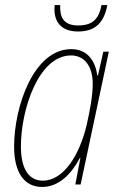

<svg xmlns="http://www.w3.org/2000/svg" viewBox="-20 -732 469 762"><path d="M290 -607C359 -607 393 -643 406 -712H383C372 -655 346 -631 290 -631C231 -631 217 -665 219 -712H197C197 -708 196 -703 196 -696C196 -645 223 -607 290 -607ZM147 10C215 10 264 -43 297 -105H299L279 0H300L412 -527H390L369 -433H366C359 -486 330 -537 263 -537C113 -537 36 -308 36 -150C36 -49 75 10 147 10ZM150 -15C96 -15 63 -59 63 -151C63 -297 133 -512 262 -512C316 -512 348 -468 348 -399C348 -352 337 -294 324 -236C296 -118 233 -15 150 -15Z"/></svg>

Font: Noto Sans Condensed Thin
Style: Italic
Weight: 100
Width: 3
Italic angle: -12°
Designer: Monotype Design Team
Foundry: Monotype Imaging Inc.
Version: Version 2.013